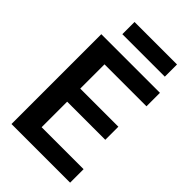

<svg xmlns="http://www.w3.org/2000/svg" viewBox="-259 -967 1058 1058"><g transform="rotate(45 269.5 -438.5)"><path d="M50 0V-700H507V-595H180V-406H477V-304H180V-105H507V0ZM132 -782V-877H463V-782Z"/></g></svg>

Font: HostGroteskBold
Style: Bold
Weight: 700
Designer: Doukan Karapınar based on Poppins by Indian Type Foundry, Jonny Pinhorn
Foundry: Element Type
Version: Version 1.001; ttfautohint (v1.8.4.7-5d5b)